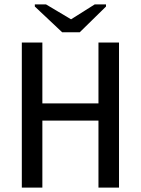

<svg xmlns="http://www.w3.org/2000/svg" viewBox="-20 -852 640 872"><path d="M427.2 0V-304.2H172.4V0H79.1V-658.7H172.4V-382.3H427.2V-658.7H520.5V0ZM342.3 -705.6H262.2L138.2 -822.3V-832H189L302.2 -764.6H303.2L410.2 -832H461.4V-822.3Z"/></svg>

Font: Cousine
Style: Regular
Weight: 400
Monospace: yes
Designer: Steve Matteson
Foundry: Ascender Corporation
Version: Version 1.20